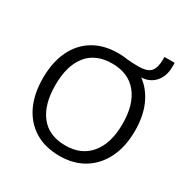

<svg xmlns="http://www.w3.org/2000/svg" viewBox="-187 -999 1145 1172"><g transform="rotate(30 386.0 -413.0)"><path d="M62 0ZM386 9Q284 9 211.5 -35.5Q139 -80 100.5 -161Q62 -242 62 -353Q62 -464 100.5 -545Q139 -626 211.5 -670Q284 -714 386 -714Q485 -714 558 -670Q631 -626 670.5 -545.5Q710 -465 710 -354Q710 -243 670 -161.5Q630 -80 557.5 -35.5Q485 9 386 9ZM386 -64Q498 -64 560.5 -140Q623 -216 623 -353Q623 -490 561 -565.5Q499 -641 386 -641Q269 -641 209 -565.5Q149 -490 149 -353Q149 -217 209 -140.5Q269 -64 386 -64ZM496 -655 447 -709Q473 -707 492 -706Q511 -705 530 -705Q594 -705 617 -732Q640 -759 640 -818V-835H712V-807Q712 -739 673.5 -697Q635 -655 569 -655Z"/></g></svg>

Font: Winston
Style: Regular
Weight: 400
Designer: Original fonts by Vernon Adams / Changes by Cristiano Sobral
Foundry: Original fonts by Vernon Adams / Changes by Cristiano Sobral
Version: Version 2.503;July 17, 2020;FontCreator 13.0.0.2655 64-bit